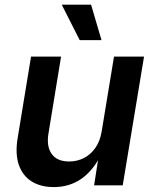

<svg xmlns="http://www.w3.org/2000/svg" viewBox="-20 -781 648 809"><path d="M207 7.3Q151.4 7.3 113.3 -16.6Q75.2 -40.5 59.3 -86.4Q43.5 -132.3 54.2 -198.2L110.8 -542.5H237.3L184.1 -217.8Q175.3 -163.1 198.2 -131.8Q221.2 -100.6 271 -100.6Q304.7 -100.6 333.3 -115Q361.8 -129.4 381.6 -157.5Q401.4 -185.5 408.2 -226.1L460.4 -542.5H586.9L497.1 0H376.5L397.5 -134.8H408.7Q374 -63.5 323.5 -28.1Q272.9 7.3 207 7.3ZM315.9 -611.8 240.2 -761.2H363.8L407.7 -611.8Z"/></svg>

Font: Inter 16pt SemiBold
Style: Italic
Weight: 600
Italic angle: -9.3988°
Version: Version 4.001;git-66647c0bb